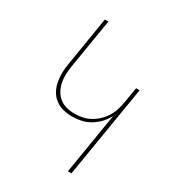

<svg xmlns="http://www.w3.org/2000/svg" viewBox="-178 -838 855 941"><g transform="rotate(30 250.0 -367.5)"><path d="M352 0 409 -347Q397 -323 378 -302.5Q359 -282 335.5 -268Q312 -254 286 -248.5Q260 -243 234 -243Q208 -243 183 -249.5Q158 -256 138.5 -271Q119 -286 107 -308Q95 -330 90.5 -355Q86 -380 86.5 -406.5Q87 -433 92 -459L137 -735H157L111 -456Q107 -432 106 -408.5Q105 -385 109.5 -362.5Q114 -340 124.5 -320.5Q135 -301 152 -287Q169 -273 191.5 -267Q214 -261 238 -261Q260 -261 282.5 -265.5Q305 -270 326 -281.5Q347 -293 364.5 -310Q382 -327 394.5 -347.5Q407 -368 413.5 -390Q420 -412 424 -435L438 -520H458L372 0Z"/></g></svg>

Font: Iosevka Term Curly Thin
Style: Italic
Weight: 100
Italic angle: -9°
Designer: Belleve Invis
Foundry: Belleve Invis
Version: Version 32.3.0